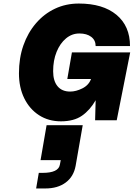

<svg xmlns="http://www.w3.org/2000/svg" viewBox="-20 -679 755 1084"><path d="M87 -265Q87 -351 112 -422.5Q137 -494 183 -547.5Q229 -601 290.5 -630Q352 -659 425 -659Q561 -659 637.5 -595.5Q714 -532 714 -419H520Q520 -452 495 -471Q470 -490 428 -490Q386 -490 352.5 -462Q319 -434 299.5 -386Q280 -338 280 -277Q280 -222 305 -192Q330 -162 376 -162Q409 -162 445 -180Q481 -198 494 -233H360L386 -383H715L639 0H517L520 -113Q488 -57 442.5 -25.5Q397 6 324 6Q254 6 200.5 -28.5Q147 -63 117 -124Q87 -185 87 -265ZM243 28H447L407 257Q396 318 351 351.5Q306 385 236 385H184L199 297H220Q310 297 318 251L323 225H209Z"/></svg>

Font: Overused Grotesk Black
Style: Italic
Weight: 900
Italic angle: -10°
Version: Version 0.003